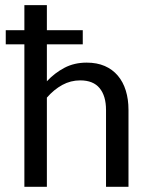

<svg xmlns="http://www.w3.org/2000/svg" viewBox="-20 -714 573 734"><path d="M2 0ZM2 -598.6H73.2V-694.3H159.2V-598.6H296.4V-544.4H159.2V-403.3Q189 -435.1 226.3 -454.8Q263.7 -474.6 311.5 -474.6Q350.6 -474.6 380.4 -461.7Q410.2 -448.7 430.4 -424.8Q450.7 -400.9 460.9 -367.7Q471.2 -334.5 471.2 -293.9V0H385.3V-293.9Q385.3 -347.2 360.8 -377Q336.4 -406.7 286.6 -406.7Q250 -406.7 218 -389.2Q186 -371.6 159.2 -340.8V0H73.2V-544.4H2Z"/></svg>

Font: Carlito
Style: Regular
Weight: 400
Designer: Lukasz Dziedzic
Foundry: tyPoland Lukasz Dziedzic
Version: Version 1.103; Beta1; all basic design good, some composites